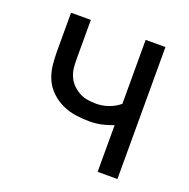

<svg xmlns="http://www.w3.org/2000/svg" viewBox="-99 -615 699 711"><g transform="rotate(20 250.0 -260.0)"><path d="M358 0V-184Q336 -175 312.5 -170Q289 -165 266 -165Q238 -165 210.5 -169Q183 -173 158 -184.5Q133 -196 112.5 -215.5Q92 -235 81 -260Q70 -285 67 -312.5Q64 -340 64 -368V-520H142V-368Q142 -351 143.5 -333.5Q145 -316 152 -299.5Q159 -283 171 -270.5Q183 -258 198 -249.5Q213 -241 230.5 -238Q248 -235 266 -235Q291 -235 315 -243.5Q339 -252 358 -268V-520H436V0Z"/></g></svg>

Font: Iosevka Custom
Style: Regular
Weight: 400
Monospace: yes
Designer: Belleve Invis
Foundry: Belleve Invis
Version: Version 32.5.0; ttfautohint (v1.8.4)